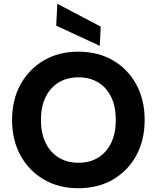

<svg xmlns="http://www.w3.org/2000/svg" viewBox="-20 -986 831 1018"><path d="M395 12Q292 12 213 -34Q134 -80 89 -161.5Q44 -243 44 -350Q44 -457 89 -538.5Q134 -620 213 -666Q292 -712 395 -712Q500 -712 579 -666Q658 -620 702.5 -538.5Q747 -457 747 -350Q747 -243 702.5 -161.5Q658 -80 579 -34Q500 12 395 12ZM396 -123Q457 -123 501.5 -151Q546 -179 570 -229.5Q594 -280 594 -350Q594 -420 570 -470.5Q546 -521 501.5 -548.5Q457 -576 396 -576Q335 -576 290.5 -548.5Q246 -521 221.5 -470.5Q197 -420 197 -350Q197 -280 221.5 -229.5Q246 -179 290.5 -151Q335 -123 396 -123ZM509 -743 278 -850 284 -966 514 -845Z"/></svg>

Font: DM Sans 20pt Black
Style: Regular
Weight: 900
Version: Version 4.004;gftools[0.9.30]